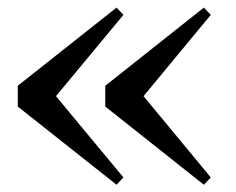

<svg xmlns="http://www.w3.org/2000/svg" viewBox="-20 -539 631 513"><path d="M291.4 -45.4 309.8 -64.9 102.2 -315V-249.2L309.8 -499.3L291.4 -518.7L27.5 -309.9V-254.3ZM524.7 -45.4 543.2 -64.9 336.3 -315V-249.2L543.2 -499.3L524.7 -518.7L261.3 -309.9V-254.3Z"/></svg>

Font: Source Han Serif CN VF
Style: Regular
Weight: 250
Designer: Ryoko NISHIZUKA 西塚涼子 (kana & ideographs); Frank Grießhammer (Latin, Greek & Cyrillic); Wenlong ZHANG 张文龙 (bopomofo); San
Foundry: Adobe
Version: Version 2.002;hotconv 1.1.0;makeotfexe 2.6.0